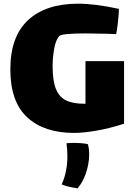

<svg xmlns="http://www.w3.org/2000/svg" viewBox="-20 -672 734 1040"><path d="M652 -341V-2Q572 24 501 36Q430 48 381 48Q219 48 127.5 -36.5Q36 -121 36 -296Q36 -474 132 -563Q228 -652 403 -652Q495 -652 624 -624Q624 -600 619 -553Q614 -506 609 -487L566 -489Q488 -491 444 -491Q312 -491 300 -476Q281 -453 273 -405.5Q265 -358 265 -314Q265 -234 283 -190Q301 -146 338 -128Q375 -110 438 -110H443V-341ZM378 102Q401 102 424 104Q447 106 456 109Q463 133 463 164Q463 218 443 273Q426 319 400 348Q349 341 314 327Q330 293 337 255Q345 218 345 175Q345 136 340 104Q359 102 378 102Z"/></svg>

Font: Lalezar
Style: Bold
Weight: 700
Designer: Borna Izadpanah
Foundry: Borna Izadpanah
Version: Version 1.003;January 24, 2021;FontCreator 13.0.0.2683 64-bi